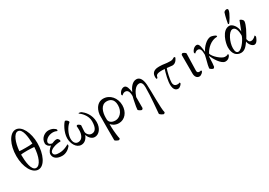

<svg xmlns="http://www.w3.org/2000/svg" viewBox="16 -1649 3981 2842"><g transform="rotate(-30 2007.0 -228.5)"><path d="M229.5 -369.1C184.6 -369.1 133.8 -370.1 122.1 -373C133.8 -515.6 182.6 -640.6 248 -640.6C328.1 -640.6 342.8 -488.3 345.7 -375C324.2 -370.1 278.3 -369.1 229.5 -369.1ZM232.4 -678.7C127 -678.7 46.9 -520.5 46.9 -332C46.9 -143.6 127 4.9 232.4 4.9C337.9 4.9 414.1 -157.2 414.1 -345.7C414.1 -518.6 337.9 -678.7 232.4 -678.7ZM344.7 -316.4C336.9 -159.2 286.1 -33.2 214.8 -33.2C135.7 -33.2 119.1 -197.3 119.1 -310.5V-315.4C127 -320.3 183.6 -322.3 229.5 -322.3C277.3 -322.3 317.4 -318.4 344.7 -316.4Z M530.3 -107.4C530.3 -160.2 642.6 -193.4 717.8 -193.4C726.6 -193.4 725.6 -204.1 725.6 -207C725.6 -222.7 713.9 -237.3 702.1 -247.1C696.3 -249 688.5 -251 682.6 -251C656.2 -251 626 -238.3 603.5 -229.5C586.9 -229.5 547.9 -243.2 547.9 -273.4C547.9 -312.5 606.4 -366.2 688.5 -366.2C714.8 -366.2 746.1 -357.4 759.8 -349.6C762.7 -352.5 765.6 -360.4 765.6 -366.2C765.6 -371.1 763.7 -375 761.7 -377.9C753.9 -386.7 717.8 -424.8 643.6 -424.8C591.8 -424.8 504.9 -379.9 504.9 -285.2C504.9 -251 533.2 -220.7 569.3 -210.9C530.3 -181.6 496.1 -137.7 496.1 -101.6C496.1 -33.2 555.7 4.9 640.6 4.9C704.1 4.9 755.9 -32.2 791 -75.2C793 -81.1 793.9 -87.9 793.9 -96.7C793.9 -100.6 792 -103.5 788.1 -103.5C783.2 -103.5 712.9 -54.7 626 -54.7C575.2 -54.7 530.3 -62.5 530.3 -107.4Z M1181.6 -59.6C1127.9 -59.6 1099.6 -114.3 1099.6 -137.7C1099.6 -166 1106.4 -228.5 1106.4 -248C1104.5 -256.8 1073.2 -281.2 1059.6 -281.2C1050.8 -281.2 1045.9 -275.4 1042 -266.6C1043.9 -255.9 1045.9 -234.4 1045.9 -199.2C1045.9 -129.9 1018.6 -51.8 944.3 -51.8C892.6 -51.8 870.1 -98.6 870.1 -152.3C870.1 -230.5 923.8 -326.2 966.8 -362.3C973.6 -368.2 981.4 -373 981.4 -377C981.4 -389.6 969.7 -404.3 960 -412.1C952.1 -418 939.5 -424.8 930.7 -424.8C901.4 -403.3 830.1 -286.1 830.1 -183.6C830.1 -92.8 879.9 5.9 965.8 5.9C1022.5 5.9 1063.5 -33.2 1086.9 -93.8C1096.7 -58.6 1134.8 4.9 1196.3 4.9C1265.6 4.9 1330.1 -64.5 1330.1 -175.8C1330.1 -304.7 1250 -382.8 1210 -412.1C1201.2 -418 1184.6 -422.9 1167 -423.8C1163.1 -423.8 1162.1 -420.9 1162.1 -415C1192.4 -396.5 1276.4 -320.3 1276.4 -220.7C1276.4 -119.1 1248 -59.6 1181.6 -59.6Z M1419.9 187.5C1419.9 202.1 1472.7 222.7 1478.5 222.7C1488.3 222.7 1496.1 215.8 1502.9 206.1C1495.1 185.5 1480.5 68.4 1479.5 0V-53.7C1499 -29.3 1541 5.9 1608.4 5.9C1708 5.9 1783.2 -81.1 1783.2 -201.2C1783.2 -324.2 1699.2 -426.8 1581.1 -426.8C1504.9 -426.8 1435.5 -367.2 1420.9 -246.1C1418 -219.7 1419.9 187.5 1419.9 187.5ZM1583 -54.7C1511.7 -54.7 1481.4 -92.8 1477.5 -126C1476.6 -135.7 1476.6 -146.5 1476.6 -160.2C1476.6 -257.8 1509.8 -366.2 1608.4 -366.2C1655.3 -366.2 1727.5 -347.7 1727.5 -234.4C1727.5 -119.1 1652.3 -54.7 1583 -54.7Z M2186.5 177.7C2185.5 193.4 2239.3 221.7 2248 221.7C2256.8 221.7 2267.6 211.9 2272.5 204.1C2251 127 2258.8 -167 2250 -283.2C2243.2 -370.1 2211.9 -429.7 2152.3 -429.7C2084 -429.7 2035.2 -362.3 2005.9 -293.9C1997.1 -356.4 1984.4 -421.9 1937.5 -422.9C1898.4 -422.9 1859.4 -387.7 1846.7 -344.7C1846.7 -341.8 1847.7 -337.9 1849.6 -334C1852.5 -329.1 1856.4 -324.2 1859.4 -324.2C1866.2 -333 1889.6 -353.5 1915 -353.5C1960 -353.5 1981.4 -320.3 1981.4 -241.2C1981.4 -241.2 1968.8 -189.5 1967.8 -183.6C1949.2 -96.7 1942.4 -47.9 1942.4 -30.3C1942.4 -17.6 1987.3 5.9 1997.1 5.9C2008.8 5.9 2015.6 -5.9 2020.5 -13.7C2019.5 -50.8 2020.5 -120.1 2020.5 -132.8V-202.1C2043.9 -271.5 2090.8 -354.5 2156.2 -354.5C2196.3 -354.5 2212.9 -316.4 2212.9 -259.8C2212.9 -85 2190.4 107.4 2186.5 177.7Z M2593.8 -351.6C2576.2 -292 2538.1 -168 2546.9 -85.9C2551.8 -37.1 2575.2 2.9 2621.1 2.9C2657.2 2.9 2690.4 -43 2690.4 -50.8C2690.4 -55.7 2687.5 -64.5 2683.6 -67.4C2677.7 -63.5 2664.1 -58.6 2652.3 -58.6C2630.9 -58.6 2581.1 -59.6 2581.1 -127.9C2581.1 -185.5 2610.4 -306.6 2627 -347.7C2669.9 -342.8 2711.9 -337.9 2719.7 -337.9C2786.1 -337.9 2815.4 -416 2815.4 -422.9C2812.5 -429.7 2806.6 -431.6 2797.9 -433.6C2776.4 -421.9 2758.8 -409.2 2729.5 -409.2C2633.8 -409.2 2625 -423.8 2541 -423.8C2498 -423.8 2410.2 -418 2410.2 -320.3C2410.2 -303.7 2413.1 -292 2417 -283.2C2424.8 -283.2 2434.6 -287.1 2435.5 -292C2443.4 -333 2455.1 -353.5 2551.8 -353.5C2563.5 -353.5 2578.1 -352.5 2593.8 -351.6Z M2985.4 2.9C3021.5 2.9 3054.7 -39.1 3054.7 -46.9C3054.7 -51.8 3054.7 -58.6 3047.9 -63.5C3042 -59.6 3028.3 -58.6 3016.6 -58.6C2995.1 -58.6 2980.5 -71.3 2981.4 -98.6C2983.4 -196.3 2986.3 -275.4 2989.3 -387.7C2989.3 -402.3 2946.3 -422.9 2940.4 -422.9C2930.7 -422.9 2922.9 -416 2916 -406.2V-86.9C2916 -38.1 2939.5 2.9 2985.4 2.9Z M3419.9 -425.8C3351.6 -425.8 3267.6 -339.8 3238.3 -271.5C3229.5 -334 3226.6 -421.9 3179.7 -422.9C3140.6 -422.9 3101.6 -387.7 3088.9 -344.7C3088.9 -341.8 3089.8 -337.9 3091.8 -334C3094.7 -329.1 3098.6 -324.2 3101.6 -324.2C3108.4 -333 3131.8 -353.5 3157.2 -353.5C3202.1 -353.5 3213.9 -314.5 3213.9 -235.4C3213.9 -235.4 3202.1 -181.6 3200.2 -175.8C3179.7 -101.6 3168 -47.9 3168 -30.3C3168 -17.6 3210 5.9 3219.7 5.9C3231.4 5.9 3238.3 -5.9 3243.2 -13.7C3247.1 -43 3252.9 -95.7 3252.9 -144.5C3252.9 -167 3253.9 -168 3253.9 -175.8C3253.9 -177.7 3257.8 -188.5 3258.8 -190.4C3281.2 -133.8 3357.4 3.9 3429.7 3.9C3482.4 3.9 3505.9 -31.2 3515.6 -47.9C3516.6 -50.8 3518.6 -58.6 3518.6 -66.4C3518.6 -69.3 3516.6 -75.2 3514.6 -75.2C3503.9 -70.3 3501 -60.5 3456.1 -60.5C3403.3 -60.5 3287.1 -163.1 3276.4 -219.7C3313.5 -291 3395.5 -377 3504.9 -377C3505.9 -378.9 3505.9 -386.7 3505.9 -389.6C3505.9 -406.2 3435.5 -425.8 3419.9 -425.8Z M3824.2 -659.2C3806.6 -659.2 3783.2 -644.5 3779.3 -634.8C3759.8 -579.1 3738.3 -470.7 3738.3 -461.9C3738.3 -457 3746.1 -453.1 3750 -453.1H3752.9C3760.7 -456.1 3849.6 -587.9 3849.6 -636.7C3849.6 -647.5 3844.7 -659.2 3824.2 -659.2ZM3861.3 -129.9C3861.3 -129.9 3909.2 -210.9 3932.6 -259.8C3949.2 -294.9 3969.7 -346.7 3969.7 -373C3969.7 -400.4 3931.6 -425.8 3915 -425.8C3904.3 -397.5 3878.9 -328.1 3852.5 -263.7C3852.5 -354.5 3788.1 -426.8 3739.3 -426.8C3614.3 -426.8 3563.5 -229.5 3563.5 -159.2C3563.5 -46.9 3617.2 8.8 3694.3 8.8C3755.9 8.8 3794.9 -36.1 3839.8 -100.6C3844.7 -52.7 3885.7 2.9 3926.8 2.9C3975.6 2.9 4003.9 -84 4003.9 -91.8C4003.9 -96.7 3999 -111.3 3991.2 -114.3C3986.3 -103.5 3948.2 -70.3 3915 -70.3C3890.6 -70.3 3871.1 -76.2 3861.3 -129.9ZM3756.8 -360.4C3809.6 -360.4 3828.1 -291 3828.1 -213.9C3828.1 -181.6 3735.4 -26.4 3667 -26.4C3637.7 -26.4 3621.1 -51.8 3621.1 -112.3C3621.1 -213.9 3692.4 -360.4 3756.8 -360.4Z"/></g></svg>

Font: Crimson
Style: Roman
Weight: 400
Version: Version 0.2